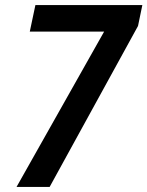

<svg xmlns="http://www.w3.org/2000/svg" viewBox="-20 -734 579 754"><path d="M45 0H175L522 -632L539 -714H119L97 -610H389Z"/></svg>

Font: Noto Sans SemiCondensed SemiBold
Style: Italic
Weight: 600
Width: 4
Italic angle: -12°
Designer: Monotype Design Team
Foundry: Monotype Imaging Inc.
Version: Version 2.013